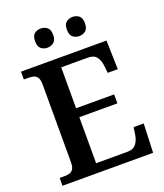

<svg xmlns="http://www.w3.org/2000/svg" viewBox="-162 -1021 967 1129"><g transform="rotate(-20 321.0 -456.5)"><path d="M32 0V-49H63Q80 -49 94 -53Q108 -57 117 -70.5Q126 -84 126 -111V-598Q126 -628 117.5 -642Q109 -656 95 -660.5Q81 -665 63 -665H32V-714H567L572 -533H509L504 -579Q500 -614 483.5 -635.5Q467 -657 431 -657H263V-401H501V-345H263V-57H460Q496 -57 513.5 -79.5Q531 -102 536 -135L543 -181H606L599 0ZM427 -793Q404 -793 387 -806.5Q370 -820 370 -853Q370 -887 387 -900Q404 -913 427 -913Q449 -913 466 -900Q483 -887 483 -853Q483 -820 466 -806.5Q449 -793 427 -793ZM227 -793Q204 -793 187.5 -806.5Q171 -820 171 -853Q171 -887 187.5 -900Q204 -913 227 -913Q249 -913 266.5 -900Q284 -887 284 -853Q284 -820 266.5 -806.5Q249 -793 227 -793Z"/></g></svg>

Font: Noto Serif Kannada SemiBold
Style: Regular
Weight: 600
Version: Version 2.003